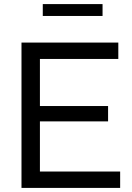

<svg xmlns="http://www.w3.org/2000/svg" viewBox="-20 -918 645 938"><path d="M175 -80V-325H508V-400H175V-630H558V-710H85V0H567V-80ZM481 -840V-898H189V-840Z"/></svg>

Font: Raleway Med
Style: Regular
Weight: 500
Designer: Matt McInerney, Pablo Impallari, Rodrigo Fuenzalida
Foundry: Matt McInerney, Pablo Impallari, Rodrigo Fuenzalida
Version: Version 3.00 July 28, 2015